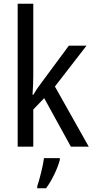

<svg xmlns="http://www.w3.org/2000/svg" viewBox="-20 -780 498 1021"><path d="M157 -374V-760H74V0H157V-198L215 -258L357 0H452L272 -320L440 -537H346L204 -345C189 -326 168 -295 157 -276H153C155 -307 157 -344 157 -374ZM298 71V61H214C209 102 190 175 178 210V221H225C256 180 287 114 298 71Z"/></svg>

Font: Noto Sans Oriya Cond
Style: Regular
Weight: 400
Width: 3
Designer: Amélie Bonet and Sol Matas
Foundry: Google LLC
Version: Version 2.006